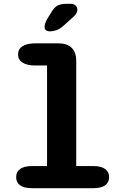

<svg xmlns="http://www.w3.org/2000/svg" viewBox="-20 -990 659 1010"><path d="M149 0Q107 0 86 -15Q65 -30 65 -58Q65 -86 86 -101.2Q107 -116.5 149 -116.5H227.5V-645.5H166.5Q122 -645.5 98.5 -660.8Q75 -676 75 -703.5Q75 -732 98.5 -747Q122 -762 166.5 -762H288.5Q333.5 -762 357.2 -738.2Q381 -714.5 381 -670V-116.5H470Q512 -116.5 533 -101.2Q554 -86 554 -58Q554 -30 533 -15Q512 0 470 0ZM242.5 -825Q232 -825 223.2 -830.2Q214.5 -835.5 214.5 -849.5Q214.5 -866 229 -891.5L246.5 -919.5Q265 -952 282.8 -961Q300.5 -970 334 -970H350Q368 -970 377.5 -961Q387 -952 387 -938Q387 -919.5 365 -900.5L314 -854.5Q293.5 -836.5 275.8 -830.8Q258 -825 242.5 -825Z"/></svg>

Font: Sono Monospace
Style: Bold
Weight: 700
Designer: Tyler Finck
Foundry: Tyler Finck
Version: Version 2.112